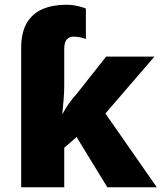

<svg xmlns="http://www.w3.org/2000/svg" viewBox="-20 -787 679 807"><path d="M258 -767Q284 -767 307 -761.5Q330 -756 341 -751V-623Q334 -626 319.5 -629.5Q305 -633 289 -633Q272 -633 261 -621.5Q250 -610 250 -581V-429Q250 -399 247.5 -369Q245 -339 242 -310H244Q255 -332 271.5 -354.5Q288 -377 306 -397L426 -549H629L423 -310L639 0H431L302 -211L250 -166V0H69V-584Q69 -651 93 -691Q117 -731 159.5 -749Q202 -767 258 -767Z"/></svg>

Font: Noto Sans Disp ExtBd
Style: Regular
Weight: 800
Designer: Monotype Design Team
Foundry: Monotype Imaging Inc.
Version: Version 2.000;GOOG;noto-source:20170915:90ef993387c0; ttfaut